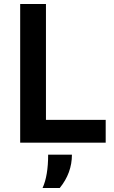

<svg xmlns="http://www.w3.org/2000/svg" viewBox="-20 -714 573 961"><path d="M81 0V-694H210V-114H509V0ZM193 227Q221 166 221 60H340Q340 152 279 227Z"/></svg>

Font: Cantarell
Style: Bold
Weight: 700
Designer: Dave Crossland, Nikolaus Waxweiler, Florian Fecher, Jacques Le Bailly, Eben Sorkin, Alexei Vanyashin, Alexios Zavras, Em
Version: Version 0.303